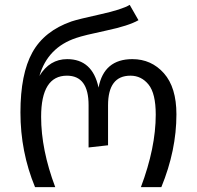

<svg xmlns="http://www.w3.org/2000/svg" viewBox="-20 -769 809 789"><path d="M124 0Q64 -145 64 -307Q64 -465 113 -553.5Q162 -642 274 -681Q301 -690 391.5 -710Q482 -730 513 -749L549 -686Q509 -663 417 -643.5Q325 -624 293 -613Q176 -574 142 -457Q184 -526 256 -526Q360 -526 385 -409Q407 -526 524 -526Q602 -526 653.5 -468Q705 -410 705 -299Q705 -151 643 0H559Q620 -162 620 -298Q620 -385 590.5 -421.5Q561 -458 516 -458Q424 -458 424 -336V-172L344 -163V-337Q344 -458 255 -458Q149 -458 149 -289Q149 -154 207 0Z"/></svg>

Font: FiraGO Book
Style: Regular
Weight: 350
Designer: bBox Type
Foundry: bBox Type GmbH
Version: Version 1.001;PS 001.001;hotconv 1.0.88;makeotf.lib2.5.64775